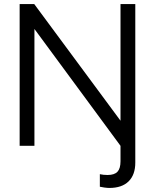

<svg xmlns="http://www.w3.org/2000/svg" viewBox="-20 -720 765 948"><path d="M520 208Q510 208 495.5 206Q481 204 473 202V140Q490 144 511 144Q545 144 560 128Q575 112 575 76V0L150 -577V0H77V-700H149L575 -124V-700H648V83Q648 143 615 175.5Q582 208 520 208Z"/></svg>

Font: Red Hat Display
Style: Regular
Weight: 300
Designer: Pentagram, MCKL
Foundry: Pentagram, MCKL
Version: Version 1.023